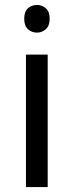

<svg xmlns="http://www.w3.org/2000/svg" viewBox="-20 -757 298 777"><path d="M173 -536V0H85V-536ZM130 -737Q150 -737 165.5 -723.5Q181 -710 181 -681Q181 -653 165.5 -639Q150 -625 130 -625Q108 -625 93 -639Q78 -653 78 -681Q78 -710 93 -723.5Q108 -737 130 -737Z"/></svg>

Font: guzrati15
Style: Regular
Weight: 400
Designer: Jelle Bosma - Monotype Design Team
Foundry: Monotype Imaging Inc.
Version: Version 2.006